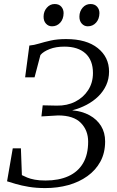

<svg xmlns="http://www.w3.org/2000/svg" viewBox="-20 -950 597 978"><path d="M210.5 8Q165 8 127.2 1.8Q89.5 -4.5 61.2 -12.8Q33 -21 16 -26.5L45 -194.5H86.5L91.5 -58Q103 -52 118.8 -45.5Q134.5 -39 157.2 -34.8Q180 -30.5 212 -30.5Q279.5 -30.5 328.2 -52.5Q377 -74.5 403 -118.5Q429 -162.5 429 -228.5Q429 -286 391.8 -324Q354.5 -362 276 -362L191 -357L197.5 -413.5L269 -412Q321.5 -411 363 -432Q404.5 -453 429 -490.8Q453.5 -528.5 453.5 -578Q453.5 -643 415.5 -677.8Q377.5 -712.5 308 -712.5Q264.5 -712.5 232.8 -700Q201 -687.5 186 -670L156 -556H108L129.5 -718Q153 -720 179 -728Q205 -736 238.5 -743.5Q272 -751 317 -751Q420.5 -751 478 -705Q535.5 -659 535.5 -585.5Q535.5 -548 521 -516.2Q506.5 -484.5 480.8 -459.2Q455 -434 420.8 -416Q386.5 -398 347.5 -388Q398.5 -383.5 436.2 -362.8Q474 -342 494.8 -308.2Q515.5 -274.5 515.5 -229.5Q515.5 -171.5 491.5 -127.2Q467.5 -83 425.2 -52.8Q383 -22.5 328 -7.2Q273 8 210.5 8ZM245 -816Q226.5 -816 214 -829.8Q201.5 -843.5 202 -866.5Q202.5 -892.5 218.8 -911Q235 -929.5 258.5 -929.5Q280.5 -929.5 292.2 -916Q304 -902.5 304 -883Q303.5 -853 286.8 -834.5Q270 -816 245 -816ZM427 -816Q409 -816 396.5 -829.8Q384 -843.5 384.5 -866.5Q385 -892.5 401 -911Q417 -929.5 441 -929.5Q462.5 -929.5 474.5 -916Q486.5 -902.5 486.5 -883Q486 -853 469.2 -834.5Q452.5 -816 427 -816Z"/></svg>

Font: Merriweather 72pt Light
Style: Italic
Weight: 300
Italic angle: -7.8°
Version: Version 2.101